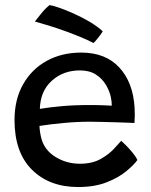

<svg xmlns="http://www.w3.org/2000/svg" viewBox="-20 -740 592 754"><path d="M519.5 -111.5Q506 -92.5 475.8 -67.5Q445.5 -42.5 398.5 -24Q351.5 -5.5 287 -5.5Q174 -5.5 105.5 -73.5Q37 -141.5 37 -268.5Q37 -349.5 70.8 -409Q104.5 -468.5 163.5 -501Q222.5 -533.5 299 -533.5Q394.5 -533.5 448.5 -475Q502.5 -416.5 508.5 -318Q510.5 -286.5 508 -257Q501.5 -257.5 481.2 -258.2Q461 -259 434 -259.8Q407 -260.5 379.8 -261.2Q352.5 -262 333 -262Q282.5 -262 229.2 -257Q176 -252 135 -245.5Q135.5 -232.5 137.5 -220Q139.5 -207.5 142.5 -196Q155 -150 198.2 -123.5Q241.5 -97 293.5 -97Q342.5 -97 375.5 -115.8Q408.5 -134.5 428 -156.2Q447.5 -178 456 -187Q460.5 -183.5 473.5 -170.5Q486.5 -157.5 500.2 -141Q514 -124.5 519.5 -111.5ZM136.5 -312.5Q172.5 -318.5 221.2 -323Q270 -327.5 332 -327.5Q364.5 -327.5 387 -326.5Q409.5 -325.5 419 -325Q419 -341.5 415 -360Q409.5 -384.5 395 -408.2Q380.5 -432 355.8 -447.8Q331 -463.5 293.5 -463.5Q228.5 -463.5 183.5 -423Q138.5 -382.5 136.5 -312.5ZM174.5 -720Q185 -719 210.8 -710.2Q236.5 -701.5 268.5 -687.2Q300.5 -673 331.5 -654.8Q362.5 -636.5 383.5 -617Q377 -606 364.2 -590Q351.5 -574 347 -571Q330 -580.5 301.2 -592.5Q272.5 -604.5 239 -616.8Q205.5 -629 173.2 -639Q141 -649 117 -655.5Q123.5 -663.5 140 -684.5Q156.5 -705.5 174.5 -720Z"/></svg>

Font: Grandstander
Style: Regular
Weight: 400
Designer: Tyler Finck
Foundry: Etcetera Type Co
Version: Version 1.200; ttfautohint (v1.8.3)